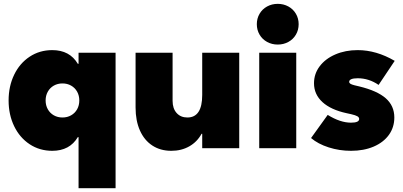

<svg xmlns="http://www.w3.org/2000/svg" viewBox="-20 -782 2126 1013"><path d="M394.5 210.9V-58.6H390.6Q347.7 13.7 255.9 13.7Q189 13.7 136.5 -21Q84 -55.7 54.7 -116.2Q25.4 -176.8 25.4 -252Q25.4 -327.1 54.7 -387.7Q84 -448.2 136.5 -482.9Q189 -517.6 255.9 -517.6Q347.7 -517.6 390.6 -445.3H394.5V-503.9H589.8V210.9ZM398.4 -252Q398.4 -277.8 387 -298.3Q375.5 -318.8 355.2 -330.3Q335 -341.8 309.6 -341.8Q284.2 -341.8 263.9 -330.3Q243.7 -318.8 232.2 -298.3Q220.7 -277.8 220.7 -252Q220.7 -226.1 232.2 -205.6Q243.7 -185.1 263.9 -173.6Q284.2 -162.1 309.6 -162.1Q335 -162.1 355.2 -173.6Q375.5 -185.1 387 -205.6Q398.4 -226.1 398.4 -252Z M1242.2 0H1046.9V-76.2H1043.5Q1020.5 -33.7 979 -10Q937.5 13.7 883.8 13.7Q826.2 13.7 783.7 -14.2Q741.2 -42 718.3 -93.5Q695.3 -145 695.3 -214.8V-503.9H890.6V-250Q890.6 -209.5 911.9 -185.8Q933.1 -162.1 968.8 -162.1Q1046.9 -162.1 1046.9 -281.2V-503.9H1242.2Z M1347.7 -503.9H1543V0H1347.7ZM1335 -654.3Q1335 -684.6 1349.4 -709.2Q1363.8 -733.9 1389.2 -747.8Q1414.6 -761.7 1445.3 -761.7Q1476.1 -761.7 1501.5 -747.8Q1526.9 -733.9 1541.3 -709.2Q1555.7 -684.6 1555.7 -654.3Q1555.7 -624 1541.3 -599.4Q1526.9 -574.7 1501.5 -560.8Q1476.1 -546.9 1445.3 -546.9Q1414.6 -546.9 1389.2 -560.8Q1363.8 -574.7 1349.4 -599.4Q1335 -624 1335 -654.3Z M1621.1 -53.7 1709 -175.8Q1774.9 -134.8 1832 -134.8Q1875 -134.8 1875 -154.3Q1875 -163.1 1865.2 -168.7Q1855.5 -174.3 1832 -179.7L1809.6 -184.6Q1725.6 -202.6 1681.2 -243.4Q1636.7 -284.2 1636.7 -342.8Q1636.7 -392.6 1666.7 -432.4Q1696.8 -472.2 1749.5 -494.9Q1802.2 -517.6 1867.2 -517.6Q1965.3 -517.6 2062.5 -460.9L1977.5 -334Q1926.3 -369.1 1867.2 -369.1Q1845.2 -369.1 1833.7 -364.3Q1822.3 -359.4 1822.3 -350.6Q1822.3 -344.2 1828.6 -340.1Q1835 -335.9 1850.6 -332L1875 -326.2Q1970.2 -303.2 2015.4 -263.4Q2060.5 -223.6 2060.5 -162.1Q2060.5 -110.4 2032 -70.6Q2003.4 -30.8 1951.4 -8.5Q1899.4 13.7 1832 13.7Q1770.5 13.7 1714.1 -4.4Q1657.7 -22.5 1621.1 -53.7Z"/></svg>

Font: Wanted Sans ExtraBlack
Style: Regular
Weight: 900
Designer: Original Design by Kil Hyung-jin and Kang Hanbin, Wanted Lab, Inc; Hangeul from Source Han Sans by Jang Soo-young and Ka
Foundry: Wanted Lab, Inc.
Version: Version 1.001